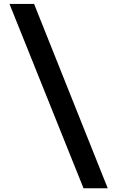

<svg xmlns="http://www.w3.org/2000/svg" viewBox="-20 -832 602 998"><path d="M540 146.5H414.1L29.3 -811.5H157.2Z"/></svg>

Font: Reddit Mono ExtraBold
Style: Regular
Weight: 800
Monospace: yes
Designer: Stephen Hutchings
Foundry: Reddit
Version: Version 1.014